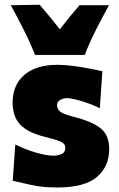

<svg xmlns="http://www.w3.org/2000/svg" viewBox="-20 -794 512 828"><path d="M226.5 14.5Q161 14.5 113.8 3.5Q66.5 -7.5 35 -14.5L46 -171Q86 -150.5 133 -136.5Q180 -122.5 213.5 -122.5Q233 -124 247.2 -130.5Q261.5 -137 261.5 -157Q261.5 -174.5 241.8 -183.2Q222 -192 171 -204.5Q99.5 -222.5 67 -256.8Q34.5 -291 34.5 -351.5Q34.5 -428 85.2 -471.2Q136 -514.5 227.5 -514.5Q260 -514.5 297 -509.5Q334 -504.5 367.5 -498Q401 -491.5 421.5 -487L410.5 -327.5Q363.5 -349.5 324.2 -360.2Q285 -371 266.5 -371Q251.5 -369.5 238.8 -362.5Q226 -355.5 226 -339.5Q226 -323.5 239.2 -312.8Q252.5 -302 295.5 -291Q380.5 -269 415.8 -239.2Q451 -209.5 451 -150.5Q451 -76.5 398.2 -31Q345.5 14.5 226.5 14.5ZM131 -557Q110 -610.5 83 -664.2Q56 -718 26.5 -771.5L151 -773.5Q195.5 -722.5 238 -667.5Q277.5 -719.5 323 -771.5H450Q420.5 -718 393.2 -664.2Q366 -610.5 345.5 -557Z"/></svg>

Font: Commissioner Flair ExtraBold
Style: Regular
Weight: 800
Designer: Kostas Bartsokas
Foundry: Kostas Bartsokas
Version: Version 1.000; ttfautohint (v1.8.3)